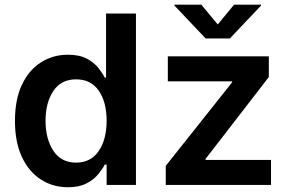

<svg xmlns="http://www.w3.org/2000/svg" viewBox="-20 -785 1230 815"><path d="M268.6 9.8Q204.1 9.8 153.1 -23.2Q102.1 -56.2 72.8 -119.1Q43.5 -182.1 43.5 -272Q43.5 -362.8 73.2 -425.5Q103 -488.3 154.1 -520.5Q205.1 -552.7 268.1 -552.7Q316.9 -552.7 347.9 -536.4Q378.9 -520 397 -497.3Q415 -474.6 424.8 -455.6H430.2V-727.5H557.1V0H432.6V-86.4H424.8Q414.6 -66.9 396 -44.4Q377.4 -22 346.4 -6.1Q315.4 9.8 268.6 9.8ZM303.2 -94.7Q365.2 -94.7 398.9 -143.8Q432.6 -192.9 432.6 -272.5Q432.6 -352.1 399.2 -400.1Q365.7 -448.2 303.2 -448.2Q238.8 -448.2 206.1 -398.4Q173.3 -348.6 173.3 -272.5Q173.3 -195.8 206.3 -145.3Q239.3 -94.7 303.2 -94.7ZM683.6 0V-81.1L965.3 -435.5V-439.9H692.4V-545.9H1121.1V-458L852.5 -110.4V-106H1130.4V0ZM834.5 -765.1 904.3 -681.2 973.6 -765.1H1087.9V-761.2L955.6 -621.6H853L720.7 -761.2V-765.1Z"/></svg>

Font: Inter-SemiBold
Style: Regular
Weight: 600
Designer: Rasmus Andersson
Foundry: rsms
Version: Version 4.000;git-a52131595